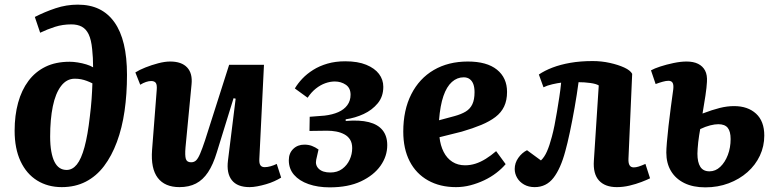

<svg xmlns="http://www.w3.org/2000/svg" viewBox="-20 -792 3334 827"><path d="M130 -719Q173 -741 219.5 -756.5Q266 -772 315 -772Q368 -772 407 -753Q446 -734 473 -696Q500 -658 513.5 -601.5Q527 -545 527 -470Q527 -387 516.5 -314Q506 -241 483.5 -180.5Q461 -120 428 -76.5Q395 -33 349.5 -9.5Q304 14 246 14Q186 14 140 -14.5Q94 -43 68.5 -97.5Q43 -152 43 -229Q43 -295 58 -349.5Q73 -404 102.5 -443.5Q132 -483 176 -504.5Q220 -526 280 -526Q296 -526 315 -523Q334 -520 352 -514.5Q370 -509 381 -502Q381 -524 380 -542.5Q379 -561 377 -580Q373 -621 362 -644Q351 -667 332.5 -677Q314 -687 287 -687Q250 -687 217 -676.5Q184 -666 153 -651ZM267 -60Q292 -60 311 -83.5Q330 -107 344 -158.5Q358 -210 367 -290Q372 -330 374.5 -365Q377 -400 378 -433Q366 -439 354 -443.5Q342 -448 329.5 -450.5Q317 -453 302 -453Q267 -453 243 -421.5Q219 -390 207.5 -334Q196 -278 196 -204Q196 -167 201 -139.5Q206 -112 215 -94.5Q224 -77 237 -68.5Q250 -60 267 -60Z M563 -480Q580 -491 606.5 -501.5Q633 -512 661.5 -519.5Q690 -527 713 -527Q762 -527 786 -501.5Q810 -476 805 -428L779 -157Q776 -122 780.5 -107.5Q785 -93 803 -93Q816 -93 824.5 -101Q833 -109 842 -130Q851 -151 863 -187L967 -513H1117L1097 -107Q1096 -89 1101.5 -80.5Q1107 -72 1120 -72Q1132 -72 1146 -76Q1160 -80 1172 -86L1191 -27Q1178 -19 1161.5 -11.5Q1145 -4 1126 1.5Q1107 7 1088.5 10.5Q1070 14 1055 14Q1002 14 978.5 -16Q955 -46 962 -101L995 -367L986 -369L914 -136Q898 -83 876 -50Q854 -17 824 -1.5Q794 14 753 14Q690 14 659.5 -26Q629 -66 635 -146L655 -404Q657 -427 651 -435Q645 -443 631 -443Q621 -443 609 -439Q597 -435 584 -427Z M1400 15Q1349 15 1309 1Q1269 -13 1246.5 -39Q1224 -65 1224 -102Q1224 -132 1243 -150.5Q1262 -169 1291 -169Q1309 -169 1323.5 -163.5Q1338 -158 1352 -148L1342 -104Q1337 -80 1353.5 -64.5Q1370 -49 1403 -49Q1433 -49 1454 -64.5Q1475 -80 1486 -104Q1497 -128 1497 -154Q1497 -176 1488 -190.5Q1479 -205 1463 -213.5Q1447 -222 1428 -225.5Q1409 -229 1389 -229L1313 -228L1314 -289L1378 -294Q1412 -298 1437 -309Q1462 -320 1476 -339Q1490 -358 1490 -384Q1490 -413 1469.5 -427Q1449 -441 1422 -441Q1402 -441 1381 -433.5Q1360 -426 1340.5 -410.5Q1321 -395 1305 -371L1250 -411Q1263 -433 1282.5 -453.5Q1302 -474 1329 -491Q1356 -508 1390.5 -518Q1425 -528 1467 -528Q1521 -528 1557.5 -513Q1594 -498 1612.5 -473.5Q1631 -449 1631 -418Q1631 -376 1607 -347Q1583 -318 1546.5 -301Q1510 -284 1469 -278V-271Q1529 -276 1568.5 -266Q1608 -256 1628 -231Q1648 -206 1648 -167Q1648 -119 1619 -78Q1590 -37 1535 -11Q1480 15 1400 15Z M1995 -527Q2077 -527 2120.5 -492Q2164 -457 2164 -396Q2164 -360 2151.5 -333.5Q2139 -307 2114 -288Q2089 -269 2053 -254Q2017 -239 1969 -225L1873 -201Q1877 -165 1891 -137.5Q1905 -110 1928.5 -95Q1952 -80 1983 -80Q2006 -80 2028 -87Q2050 -94 2072.5 -108Q2095 -122 2117 -141L2158 -85Q2141 -65 2117.5 -47Q2094 -29 2065.5 -15.5Q2037 -2 2006.5 6Q1976 14 1944 14Q1875 14 1823.5 -15Q1772 -44 1744.5 -97.5Q1717 -151 1717 -225Q1717 -318 1751.5 -386Q1786 -454 1848.5 -490.5Q1911 -527 1995 -527ZM2024 -395Q2024 -415 2019 -429Q2014 -443 2003.5 -451Q1993 -459 1977 -459Q1949 -459 1926.5 -439Q1904 -419 1890 -378.5Q1876 -338 1871 -274L1938 -292Q1967 -300 1986 -311.5Q2005 -323 2014.5 -343Q2024 -363 2024 -395Z M2301 -471Q2326 -488 2360 -501Q2394 -514 2437 -521.5Q2480 -529 2533 -529Q2571 -529 2607 -521Q2643 -513 2669 -501Q2695 -489 2703 -474L2687 -109Q2686 -90 2691.5 -80.5Q2697 -71 2710 -71Q2719 -71 2730.5 -74.5Q2742 -78 2760 -86L2780 -24Q2766 -17 2742.5 -8Q2719 1 2691.5 7.5Q2664 14 2637 14Q2586 14 2560 -14.5Q2534 -43 2538 -100L2559 -424Q2548 -431 2523 -434.5Q2498 -438 2472 -438Q2465 -385 2455 -328.5Q2445 -272 2434.5 -222.5Q2424 -173 2415 -141Q2395 -66 2364 -26Q2333 14 2283 14Q2257 14 2237.5 3Q2218 -8 2207.5 -26Q2197 -44 2197 -64Q2197 -90 2212.5 -112Q2228 -134 2250 -145L2310 -101Q2325 -115 2336 -140Q2347 -165 2357 -203Q2363 -225 2368.5 -252.5Q2374 -280 2379 -310.5Q2384 -341 2389 -373Q2394 -405 2397 -436Q2381 -434 2359 -429Q2337 -424 2321 -416Z M3006 -303Q3048 -319 3080 -327Q3112 -335 3142 -335Q3201 -335 3236.5 -302.5Q3272 -270 3272 -208Q3272 -162 3253 -121.5Q3234 -81 3199.5 -50.5Q3165 -20 3118.5 -2.5Q3072 15 3018 15Q2965 15 2927.5 -3.5Q2890 -22 2870 -55.5Q2850 -89 2850 -135Q2850 -149 2852.5 -179.5Q2855 -210 2859.5 -249.5Q2864 -289 2869.5 -330.5Q2875 -372 2880 -408Q2882 -427 2877 -435.5Q2872 -444 2859 -444Q2849 -444 2834.5 -440Q2820 -436 2804 -430L2784 -489Q2798 -497 2824 -505.5Q2850 -514 2881 -520.5Q2912 -527 2937 -527Q2967 -527 2987 -517Q3007 -507 3017 -488Q3027 -469 3025 -439Q3024 -417 3018.5 -380Q3013 -343 3006 -303ZM2996 -236Q2994 -224 2991.5 -209.5Q2989 -195 2987.5 -180Q2986 -165 2985 -152Q2984 -139 2984 -130Q2984 -93 2996.5 -73.5Q3009 -54 3036 -54Q3062 -54 3082.5 -73.5Q3103 -93 3115 -124.5Q3127 -156 3127 -193Q3127 -226 3114.5 -241.5Q3102 -257 3074 -257Q3059 -257 3039 -252Q3019 -247 2996 -236Z"/></svg>

Font: Literata 18pt
Style: Bold Italic
Weight: 700
Italic angle: -2°
Designer: Latin by Veronika Burian and Jose Scaglione. Greek by Irene Vlachou. Cyrillic by Vera Evstafieva
Foundry: TypeTogether
Version: Version 3.103;gftools[0.9.29]